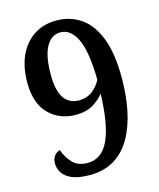

<svg xmlns="http://www.w3.org/2000/svg" viewBox="-111 -803 740 892"><g transform="rotate(-15 259.5 -357.0)"><path d="M211 10Q157 10 125.5 -3.5Q94 -17 80.5 -38.5Q67 -60 67 -84Q67 -104 77 -118.5Q87 -133 105 -138Q118 -101 143.5 -74Q169 -47 215 -47Q284 -47 318 -121Q352 -195 356 -343Q337 -317 303.5 -297Q270 -277 222 -277Q142 -277 91 -328.5Q40 -380 40 -481Q40 -553 64.5 -607.5Q89 -662 135 -693Q181 -724 245 -724Q310 -724 361 -689.5Q412 -655 441 -581Q470 -507 470 -388Q470 -305 455.5 -233Q441 -161 410 -106Q379 -51 329.5 -20.5Q280 10 211 10ZM252 -338Q292 -339 318 -360Q344 -381 358 -409Q356 -545 327 -605.5Q298 -666 249 -666Q204 -666 179.5 -620.5Q155 -575 155 -488Q155 -412 179 -375.5Q203 -339 252 -338Z"/></g></svg>

Font: Noto Serif Bengali SemiCondensed SemiBold
Style: Regular
Weight: 600
Width: 4
Designer: Juan Bruce, Universal Thirst, Indian Type Foundry and the Monotype Design Team.
Foundry: Monotype Imaging Inc.
Version: Version 2.003; ttfautohint (v1.8.4.7-5d5b)